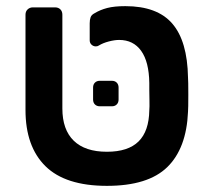

<svg xmlns="http://www.w3.org/2000/svg" viewBox="-20 -595 681 625"><path d="M63 0ZM63 -237V-547Q63 -558 70 -564.5Q77 -571 87 -571H159Q170 -571 176.5 -564.5Q183 -558 183 -547V-242Q183 -173 220 -137Q257 -101 328 -101Q397 -101 431 -134.5Q465 -168 466 -236Q467 -246 466.5 -268Q466 -290 466 -302V-325Q465 -394 439.5 -429.5Q414 -465 368 -465Q353 -465 334 -460Q315 -455 302 -447Q298 -444 292 -444Q284 -444 278 -449.5Q272 -455 272 -464V-519Q272 -531 275 -539Q278 -547 288 -552Q306 -563 329 -569Q352 -575 388 -575Q492 -575 541 -518Q590 -461 592 -343Q593 -333 593 -287Q593 -241 592 -231Q587 -112 524.5 -51Q462 10 328 10Q193 10 128 -54Q63 -118 63 -237ZM283 -271V-310Q283 -320 289 -326Q295 -332 305 -332H344Q354 -332 360 -326Q366 -320 366 -310V-271Q366 -261 360 -255Q354 -249 344 -249H305Q295 -249 289 -255Q283 -261 283 -271Z"/></svg>

Font: Hezaedrus Medium
Style: Regular
Weight: 500
Designer: Hubert & Fischer
Foundry: Hubert & Fischer
Version: Version 1.10;September 3, 2019;FontCreator 11.5.0.2425 64-bi